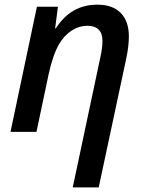

<svg xmlns="http://www.w3.org/2000/svg" viewBox="-20 -570 630 830"><path d="M422.9 -394.5Q422.9 -425.3 406.5 -441.9Q390.1 -458.5 358.9 -458.5Q321.8 -458.5 289.6 -437.7Q257.3 -417 234.9 -378.4Q208.5 -332.5 190.4 -250L137.7 0H25.4L139.6 -541H230.5L218.3 -447.3H221.2Q254.9 -499.5 299.3 -524.7Q343.8 -549.8 401.4 -549.8Q466.8 -549.8 502 -513.9Q537.1 -478 537.1 -412.6Q537.1 -369.1 524.9 -313L406.7 240.2H294.4L413.6 -321.3Q422.9 -361.8 422.9 -394.5Z"/></svg>

Font: Viking Open Sans Light
Style: Bold Italic
Weight: 600
Italic angle: -12°
Foundry: Ascender Corporation
Version: Version 2.000